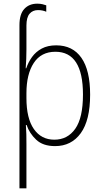

<svg xmlns="http://www.w3.org/2000/svg" viewBox="-20 -786 570 1046"><path d="M86 -649Q86 -709 112.5 -737.5Q139 -766 183 -766Q199 -766 211.5 -763Q224 -760 232 -757V-722Q212 -731 187 -731Q158 -731 141 -711Q124 -691 124 -647V-517Q124 -491 123 -465.5Q122 -440 120 -414H123Q134 -447 154.5 -475.5Q175 -504 207.5 -521.5Q240 -539 286 -539Q376 -539 423.5 -471Q471 -403 471 -270Q471 -131 420 -60.5Q369 10 280 10Q214 10 177 -25Q140 -60 125 -105H121Q123 -81 123.5 -54Q124 -27 124 0V240H86ZM276 -25Q348 -25 390 -84.5Q432 -144 432 -271Q432 -504 282 -504Q204 -504 164 -443Q124 -382 124 -278V-252Q124 -141 164.5 -83Q205 -25 276 -25Z"/></svg>

Font: Noto Sans Mono Condensed ExtraLight
Style: Regular
Weight: 200
Width: 3
Designer: Monotype Design Team
Foundry: Monotype Imaging Inc.
Version: Version 2.014; ttfautohint (v1.8.4.7-5d5b)